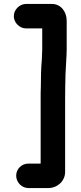

<svg xmlns="http://www.w3.org/2000/svg" viewBox="-20 -788 408 973"><path d="M112 -644H194V-538C194 -525 193 -507 192 -486C188 -443 187 -397 187 -351C186 -330 186 -308 186 -286V41H124C90 41 62 68 62 102C62 136 90 165 124 165H227C272 164 310 129 310 83V-286C310 -330 311 -370 312 -413C313 -450 318 -504 318 -538V-683C318 -728 289 -768 243 -768H112C79 -768 50 -739 50 -706C50 -673 79 -644 112 -644Z"/></svg>

Font: Electronic
Style: Thk
Weight: 900
Version: Version 1.011